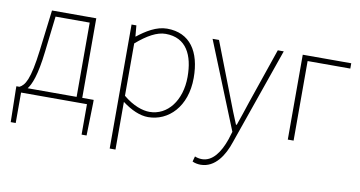

<svg xmlns="http://www.w3.org/2000/svg" viewBox="-76 -735 2200 1174"><g transform="rotate(10 1024.5 -148.0)"><path d="M403 -33H99C121 -61 148 -121 165 -272L191 -494H403ZM438 -33V-527H163L132 -274C109 -88 81 -50 48 -33H29V-13L33 189H64V0H473V189H504L509 -13V-33Z M693 -416C760 -474 819 -507 873 -507C1002 -507 1050 -405 1050 -271C1050 -124 969 -20 857 -20C815 -20 755 -39 693 -91ZM657 243H693V-53C749 -11 804 13 854 13C980 13 1088 -92 1088 -271C1088 -434 1019 -540 876 -540C810 -540 747 -500 695 -459H693L687 -527H657Z M1221 244C1312 244 1365 156 1392 74L1602 -527H1565L1447 -183C1432 -138 1414 -82 1397 -35H1392C1372 -82 1350 -138 1333 -183L1200 -527H1160L1378 12L1363 61C1334 145 1289 209 1223 209C1207 209 1190 205 1179 200L1170 233C1183 240 1203 244 1221 244Z M1720 0H1756V-494H2021V-527H1720Z"/></g></svg>

Font: Noto Sans Japanese Thin
Style: Regular
Weight: 100
Designer: Ryoko NISHIZUKA (kana & ideographs); Paul D. Hunt (Latin, Greek & Cyrillic); Wenlong ZHANG (bopomofo); Sandoll Communica
Foundry: Adobe Systems Incorporated
Version: Version 1.000;PS 1;hotconv 1.0.78;makeotf.lib2.5.61930